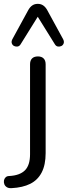

<svg xmlns="http://www.w3.org/2000/svg" viewBox="-77 -786 352 997"><path d="M-17 191Q-32 192 -41.5 186Q-51 180 -54.5 170.5Q-58 161 -56.5 151.5Q-55 142 -48 135Q-41 128 -29 128Q26 125 52.5 98.5Q79 72 79 15V-452Q79 -472 89.5 -482.5Q100 -493 120 -493Q139 -493 149.5 -482.5Q160 -472 160 -452V9Q160 70 139.5 109.5Q119 149 80 168.5Q41 188 -17 191ZM251 -582Q257 -570 253.5 -560.5Q250 -551 241.5 -547Q233 -543 223.5 -544.5Q214 -546 208 -556L119 -699L30 -556Q24 -546 14.5 -544.5Q5 -543 -3.5 -547Q-12 -551 -15.5 -560.5Q-19 -570 -13 -582L70 -734Q79 -750 91 -758Q103 -766 119 -766Q135 -766 147 -758Q159 -750 168 -734Z"/></svg>

Font: Nunito
Style: Regular
Weight: 400
Designer: Vernon Adams
Foundry: Vernon Adams
Version: Version 3.602